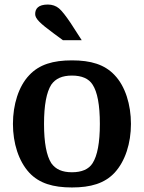

<svg xmlns="http://www.w3.org/2000/svg" viewBox="-20 -816 634 846"><path d="M291 -715C270 -746 253 -768 240 -779C227 -790 210 -796 191 -796C148 -796 135 -777 135 -754C135 -734 155 -714 219 -667L257 -639H340ZM557 -270C557 -355 532 -436 485 -485C441 -532 380 -550 297 -550C214 -550 153 -532 109 -485C62 -436 37 -355 37 -270C37 -185 62 -106 109 -55C153 -8 214 10 297 10C380 10 441 -8 485 -55C532 -106 557 -185 557 -270ZM206 -97C185 -130 174 -187 174 -270C174 -353 185 -410 206 -443C225 -470 254 -483 297 -483C340 -483 371 -470 388 -443C409 -411 420 -354 420 -270C420 -187 409 -130 388 -97C371 -70 340 -57 297 -57C254 -57 225 -70 206 -97Z"/></svg>

Font: Domine
Style: Bold
Weight: 700
Designer: Pablo Impallari, Rodrigo Fuenzalida, Brenda Gallo
Foundry: Pablo Impallari, Rodrigo Fuenzalida, Brenda Gallo
Version: Version 2.000